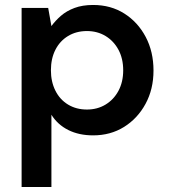

<svg xmlns="http://www.w3.org/2000/svg" viewBox="-20 -533 687 773"><path d="M67 220V-501H174L187 -428Q203 -450 225.5 -469.5Q248 -489 280 -501Q312 -513 355 -513Q426 -513 480.5 -478.5Q535 -444 566.5 -384.5Q598 -325 598 -249Q598 -174 566 -115Q534 -56 479.5 -22Q425 12 355 12Q298 12 255 -9.5Q212 -31 187 -71V220ZM330 -92Q372 -92 405 -112Q438 -132 457 -167.5Q476 -203 476 -250Q476 -297 457 -332.5Q438 -368 405 -388Q372 -408 330 -408Q287 -408 254 -388Q221 -368 203 -332.5Q185 -297 185 -250Q185 -204 203 -168Q221 -132 254 -112Q287 -92 330 -92Z"/></svg>

Font: DM Sans 18pt SemiBold
Style: Regular
Weight: 600
Designer: Colophon Foundry, Jonny Pinhorn
Foundry: Colophon Foundry
Version: Version 4.004;gftools[0.9.30]